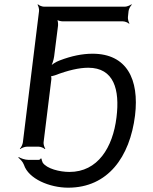

<svg xmlns="http://www.w3.org/2000/svg" viewBox="-20 -680 710 890"><path d="M409 -431C362 -431 312 -421 257 -400C240 -394 218 -380 209 -369L213 -367C221 -377 229 -403 231 -419L249 -561C250 -570 248 -587 244 -592L241 -590C246 -585 262 -581 271 -581H550C559 -581 574 -575 578 -570L580 -572C576 -577 572 -592 573 -601L576 -629C577 -638 585 -653 591 -658L589 -660C583 -655 568 -649 559 -649H184C175 -649 160 -655 156 -660L154 -658C158 -653 162 -638 161 -629L86 -20C85 -11 78 4 72 9L74 11C79 6 95 0 104 0H160C169 0 183 6 188 11L190 9C186 4 181 -11 182 -20L218 -312C219 -317 217 -329 215 -331L212 -327C215 -325 229 -329 235 -331C295 -354 347 -366 389 -366C508 -366 536 -265 520 -136C503 4 433 117 302 117C256 117 197 102 178 74C176 70 172 58 172 55H168C168 58 163 61 159 61H111C96 61 76 54 67 48L65 51C73 57 86 70 91 84C112 149 210 190 296 190C480 190 582 48 606 -145C626 -312 568 -431 409 -431Z"/></svg>

Font: Gamestation Storm Oblique 
Style: Italic
Weight: 400
Designer: Jonas Hecksher
Foundry: Jonas Hecksher, Playtypeª, e-types AS
Version: Version 1.003